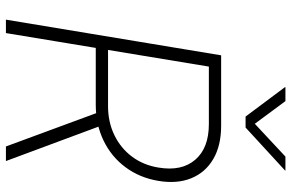

<svg xmlns="http://www.w3.org/2000/svg" viewBox="-188 -797 985 649"><g transform="rotate(90 304.5 -472.5)"><path d="M46.4 0 167 -727.5H404.8Q472.2 -727.5 517.6 -700.9Q563 -674.3 582.5 -626.5Q602.1 -578.6 591.3 -514.6Q580.6 -451.7 545.2 -404.1Q509.8 -356.4 455.3 -330.1Q400.9 -303.7 334 -303.7H121.1L128.4 -345.2H338.4Q392.6 -345.2 436.5 -366.5Q480.5 -387.7 509.3 -426Q538.1 -464.4 546.4 -515.6Q559.6 -593.8 520 -639.9Q480.5 -686 399.4 -686H205.1L91.8 0ZM475.1 0 353.5 -329.6H401.9L524.4 0ZM321.8 -944.8 398.4 -841.3 509.3 -944.8H556.6L556.2 -943.4L411.1 -810.1H374L274.4 -943.4L274.9 -944.8Z"/></g></svg>

Font: Inter 24pt ExtraLight
Style: Italic
Weight: 250
Italic angle: -9.3988°
Version: Version 4.001;git-66647c0bb